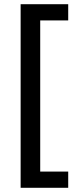

<svg xmlns="http://www.w3.org/2000/svg" viewBox="-20 -734 369 912"><path d="M304 158H78V-714H304V-637H171V81H304Z"/></svg>

Font: Noto Sans Sundanese Medium
Style: Regular
Weight: 500
Version: Version 2.003